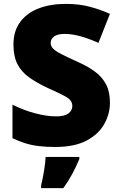

<svg xmlns="http://www.w3.org/2000/svg" viewBox="-20 -744 617 985"><path d="M544 -217Q544 -159 514.5 -107Q485 -55 423.5 -22.5Q362 10 264 10Q215 10 178.5 5.5Q142 1 110 -9Q78 -19 44 -35V-207Q102 -178 161 -162.5Q220 -147 268 -147Q311 -147 331 -162Q351 -177 351 -200Q351 -228 321.5 -245.5Q292 -263 222 -294Q169 -319 130 -346.5Q91 -374 70 -414Q49 -454 49 -515Q49 -584 83 -630.5Q117 -677 177.5 -700.5Q238 -724 318 -724Q388 -724 444 -708.5Q500 -693 544 -673L485 -524Q439 -545 394.5 -557.5Q350 -570 312 -570Q275 -570 257.5 -557Q240 -544 240 -524Q240 -507 253 -494Q266 -481 296.5 -465.5Q327 -450 380 -426Q432 -403 468.5 -375.5Q505 -348 524.5 -310.5Q544 -273 544 -217ZM387 72Q370 112 352 146Q334 180 305 221H191V207Q199 175 206 132Q213 89 214 61H387Z"/></svg>

Font: Noto Sans Meetei Mayek Black
Style: Regular
Weight: 900
Designer: Monotype Design Team and Neelakash Kshetrimayum
Foundry: Monotype Imaging Inc.
Version: Version 2.002; ttfautohint (v1.8.4.7-5d5b)